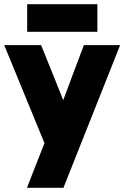

<svg xmlns="http://www.w3.org/2000/svg" viewBox="-25 -731 590 911"><path d="M103 160Q123 107 144.5 53.5Q166 0 186 -52Q139 -167 90.5 -284.5Q42 -402 -5 -517Q39 -517 83 -517Q127 -517 170 -517Q196 -453 222.5 -387Q249 -321 275 -256Q299 -321 324 -387Q349 -453 373 -517Q416 -517 459 -517Q502 -517 545 -517Q478 -350 410.5 -178.5Q343 -7 276 160Q233 160 189.5 160Q146 160 103 160ZM104 -580Q104 -612 104 -645.5Q104 -679 104 -711Q187 -711 271 -711Q355 -711 437 -711Q437 -679 437 -645.5Q437 -612 437 -580Q355 -580 271 -580Q187 -580 104 -580Z"/></svg>

Font: Tilt Warp
Style: Regular
Weight: 400
Designer: Andy Clymer
Foundry: Andy Clymer
Version: Version 1.000